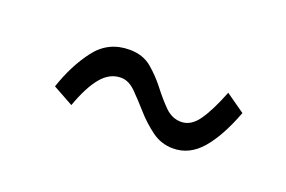

<svg xmlns="http://www.w3.org/2000/svg" viewBox="-34 -448 381 256"><g transform="rotate(20 156.5 -320.0)"><path d="M218 -268Q201 -268 187.5 -278Q174 -288 163 -300.5Q152 -313 142 -323Q132 -333 121 -333Q105 -333 93 -318.5Q81 -304 71 -276L42 -292Q53 -325 71 -348.5Q89 -372 119 -372Q138 -372 150.5 -361.5Q163 -351 173 -338Q183 -325 193 -315Q203 -305 216 -305Q230 -305 240.5 -320Q251 -335 262 -363L289 -344Q275 -307 258 -287.5Q241 -268 218 -268Z"/></g></svg>

Font: Inconsolata ExtraCondensed Light
Style: Regular
Weight: 300
Width: 2
Monospace: yes
Designer: Raph Levien, Cyreal, Brenton Simpson
Foundry: Raph Levien, Cyreal, Google
Version: Version 3.100; ttfautohint (v1.8.4.7-5d5b)